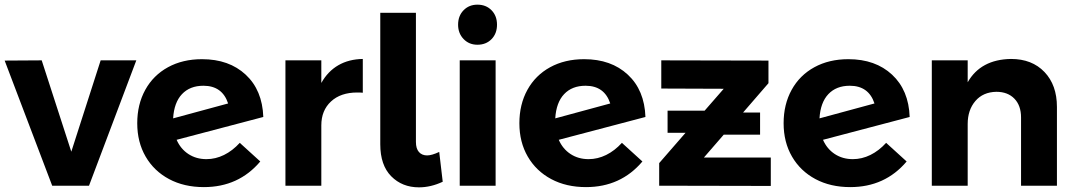

<svg xmlns="http://www.w3.org/2000/svg" viewBox="-23 -797 4615 824"><path d="M-3 -537 156 -538 283 -146 409 -538H562L359 0H201Z M1006 -184 1094 -104Q1001 6 852 6Q767 6 702.5 -28.5Q638 -63 602 -125Q566 -187 566 -268Q566 -349 600.5 -411.5Q635 -474 698 -508.5Q761 -543 844 -543Q960 -543 1031.5 -476.5Q1103 -410 1107 -295L735 -197Q752 -158 785.5 -136Q819 -114 863 -114Q902 -114 938.5 -132Q975 -150 1006 -184ZM720 -289 956 -353Q931 -429 850 -429Q792 -429 758 -393Q724 -357 720 -289Z M1534 -544V-399Q1526 -400 1510 -400Q1439 -400 1397.5 -361.5Q1356 -323 1356 -259V0H1202V-538H1356V-441Q1384 -491 1429 -517Q1474 -543 1534 -544Z M1810 -130Q1830 -130 1862 -145L1877 -17Q1826 7 1775 7Q1703 7 1656 -40.5Q1609 -88 1609 -178V-742H1762V-188Q1762 -159 1775 -144.5Q1788 -130 1810 -130Z M2110 -691Q2110 -653 2086.5 -629Q2063 -605 2026 -605Q1990 -605 1966.5 -629.5Q1943 -654 1943 -691Q1943 -729 1966.5 -753Q1990 -777 2026 -777Q2063 -777 2086.5 -753Q2110 -729 2110 -691ZM1950 -538H2104V0H1950Z M2646 -184 2734 -104Q2641 6 2492 6Q2407 6 2342.5 -28.5Q2278 -63 2242 -125Q2206 -187 2206 -268Q2206 -349 2240.5 -411.5Q2275 -474 2338 -508.5Q2401 -543 2484 -543Q2600 -543 2671.5 -476.5Q2743 -410 2747 -295L2375 -197Q2392 -158 2425.5 -136Q2459 -114 2503 -114Q2542 -114 2578.5 -132Q2615 -150 2646 -184ZM2360 -289 2596 -353Q2571 -429 2490 -429Q2432 -429 2398 -393Q2364 -357 2360 -289Z M2998 -121H3285V1L2806 0V-97L2919 -227H2842V-322H3001L3083 -416L2815 -417V-538L3275 -537V-440L3166 -314H3239V-219H3083Z M3780 -184 3868 -104Q3775 6 3626 6Q3541 6 3476.5 -28.5Q3412 -63 3376 -125Q3340 -187 3340 -268Q3340 -349 3374.5 -411.5Q3409 -474 3472 -508.5Q3535 -543 3618 -543Q3734 -543 3805.5 -476.5Q3877 -410 3881 -295L3509 -197Q3526 -158 3559.5 -136Q3593 -114 3637 -114Q3676 -114 3712.5 -132Q3749 -150 3780 -184ZM3494 -289 3730 -353Q3705 -429 3624 -429Q3566 -429 3532 -393Q3498 -357 3494 -289Z M4513 -338V0H4359V-293Q4359 -344 4330.5 -373.5Q4302 -403 4253 -403Q4196 -402 4163 -363.5Q4130 -325 4130 -265V0H3976V-538H4130V-444Q4186 -542 4316 -544Q4406 -544 4459.5 -488Q4513 -432 4513 -338Z"/></svg>

Font: TypoPRO Montserrat Alternates
Style: Regular
Weight: 600
Designer: Julieta Ulanovsky
Foundry: Julieta Ulanovsky
Version: Version 6.001